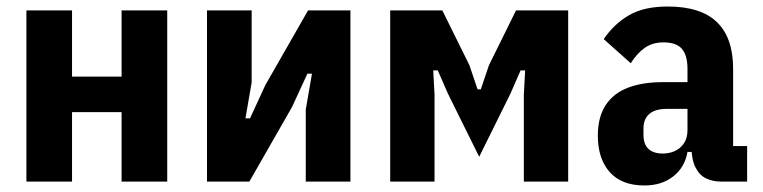

<svg xmlns="http://www.w3.org/2000/svg" viewBox="-20 -557 2340 589"><path d="M61 0V-525H201V-322H353V-525H493V0H353V-213H201V0Z M615 0V-525H752V-304L733 -194H747L794 -296L925 -525H1055V0H918V-221L937 -331H923L876 -229L745 0Z M1177 0V-525H1337L1420 -357L1445 -283H1455L1480 -357L1563 -525H1723V0H1587V-267L1591 -341H1577L1546 -270L1450 -76L1354 -270L1323 -341H1309L1313 -267V0Z M2272 0H2191Q2167 0 2146.5 -9.5Q2126 -19 2113.5 -43.5Q2101 -68 2101 -113V-127L2132 -91H2089Q2081 -44 2045.5 -16Q2010 12 1957 12Q1887 12 1850.5 -29Q1814 -70 1814 -141Q1814 -198 1838 -234.5Q1862 -271 1906.5 -288Q1951 -305 2013 -305H2089V-346Q2089 -387 2072 -407Q2055 -427 2015 -427Q1981 -427 1957 -409.5Q1933 -392 1915 -363L1832 -437Q1864 -484 1910 -510.5Q1956 -537 2028 -537Q2130 -537 2179.5 -489Q2229 -441 2229 -346V-109H2272ZM2089 -223H2026Q1990 -223 1972 -207.5Q1954 -192 1954 -163V-144Q1954 -114 1969.5 -100Q1985 -86 2013 -86Q2034 -86 2051 -94Q2068 -102 2078.5 -118Q2089 -134 2089 -158Z"/></svg>

Font: IBM Plex Sans Condensed
Style: Bold
Weight: 700
Width: 3
Designer: Mike Abbink, Paul van der Laan, Pieter van Rosmalen
Foundry: Bold Monday
Version: Version 3.201